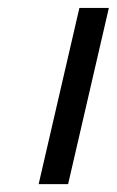

<svg xmlns="http://www.w3.org/2000/svg" viewBox="-20 -470 298 490"><path d="M182.6 -449.7H257.8L153.8 0H78.6Z"/></svg>

Font: Glacial Indifference
Style: Italic
Weight: 400
Designer: Alfredo Marco Pradil
Foundry: Alfredo Marco Pradil
Version: Version 1.312